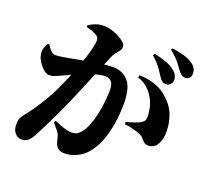

<svg xmlns="http://www.w3.org/2000/svg" viewBox="-142 -977 1284 1200"><g transform="rotate(20 500.0 -377.0)"><path d="M843 -581Q830 -581 819.5 -589Q809 -597 798 -614Q785 -635 765 -663Q745 -691 708 -724L716 -736Q760 -727 797.5 -713.5Q835 -700 860 -677Q875 -664 880.5 -650.5Q886 -637 886 -623Q886 -606 874 -593.5Q862 -581 843 -581ZM112 52Q90 52 71.5 31.5Q53 11 53 -23Q53 -50 58 -64.5Q63 -79 79 -98Q102 -126 128.5 -164.5Q155 -203 181.5 -248.5Q208 -294 230 -342Q252 -390 270.5 -435.5Q289 -481 303.5 -521.5Q318 -562 327.5 -595Q337 -628 342 -652Q347 -676 347 -688Q347 -699 343.5 -707Q340 -715 332 -720Q319 -729 300 -736Q281 -743 259 -748V-760Q276 -771 301 -781.5Q326 -792 363 -792Q381 -792 406.5 -785Q432 -778 456.5 -765.5Q481 -753 497.5 -738.5Q514 -724 514 -709Q514 -694 505 -681.5Q496 -669 484.5 -655.5Q473 -642 465 -623Q456 -601 439.5 -561.5Q423 -522 403.5 -475Q384 -428 365 -382.5Q346 -337 332 -304Q317 -268 297.5 -225.5Q278 -183 257.5 -140.5Q237 -98 219 -62.5Q201 -27 189 -4Q170 30 153.5 41Q137 52 112 52ZM397 42Q366 42 349.5 26Q333 10 324 -35Q322 -46 318 -55Q314 -64 303 -78Q292 -92 269 -119L277 -131Q314 -115 341.5 -105.5Q369 -96 390 -96Q415 -96 427.5 -103Q440 -110 451 -122Q472 -145 487 -182.5Q502 -220 511.5 -264Q521 -308 525.5 -351Q530 -394 530 -429Q530 -462 516.5 -480.5Q503 -499 471 -499Q450 -499 418 -490Q386 -481 349.5 -467Q313 -453 277.5 -437.5Q242 -422 215 -409Q194 -399 176.5 -392Q159 -385 137 -385Q122 -385 102.5 -401.5Q83 -418 67.5 -442Q52 -466 48 -489Q44 -514 50.5 -531Q57 -548 64 -564L75 -567Q92 -541 105 -528.5Q118 -516 136 -516Q153 -516 178 -520Q203 -524 235 -530Q267 -536 304 -543Q341 -550 381 -556Q407 -561 441.5 -565Q476 -569 501 -569Q563 -569 602 -525.5Q641 -482 641 -376Q641 -311 630.5 -243.5Q620 -176 596.5 -116.5Q573 -57 532 -15Q507 10 471 26Q435 42 397 42ZM873 -183Q854 -183 843.5 -192Q833 -201 823.5 -213Q814 -225 796 -233Q785 -238 767 -243Q749 -248 729.5 -252.5Q710 -257 692 -258L689 -273Q712 -280 727 -284.5Q742 -289 752.5 -293Q763 -297 773 -301Q790 -309 799 -319.5Q808 -330 808 -351Q808 -374 801.5 -407.5Q795 -441 776 -473Q757 -505 730.5 -528Q704 -551 668 -562L671 -577Q714 -578 766.5 -563Q819 -548 860 -511Q910 -468 930.5 -414.5Q951 -361 951 -302Q951 -250 931 -217Q911 -184 873 -183ZM944 -660Q928 -660 917.5 -669Q907 -678 893 -697Q881 -714 862.5 -737.5Q844 -761 802 -795L809 -806Q854 -800 890 -789Q926 -778 948 -762Q967 -749 974.5 -733.5Q982 -718 982 -700Q982 -682 972 -671Q962 -660 944 -660Z"/></g></svg>

Font: Noto Serif JP ExtraLight Black
Style: Regular
Weight: 900
Version: Version 2.003-H1;hotconv 1.1.1;makeotfexe 2.6.0